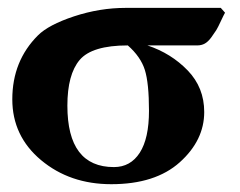

<svg xmlns="http://www.w3.org/2000/svg" viewBox="-20 -456 610 487"><path d="M480 -340.8H354Q414.1 -320.8 456.1 -277.3Q498 -233.9 498 -171.9Q498 -100.1 436 -44.4Q374 11.2 262.2 11.2Q157.2 11.2 84.2 -49.8Q11.2 -110.8 11.2 -204.1Q11.2 -301.3 76.2 -366.2Q103 -393.1 168 -414.6Q232.9 -436 298.8 -436H540L550.8 -423.8Q547.9 -418.9 540.5 -403.1Q533.2 -387.2 528.6 -379.6Q523.9 -372.1 515.9 -361.1Q507.8 -350.1 499.5 -345.5Q491.2 -340.8 480 -340.8ZM269 -32.2Q311 -32.2 334.5 -68.6Q357.9 -105 357.9 -175Q357.9 -245.1 347.4 -278.6Q336.9 -312 304.2 -340.8Q213.4 -340.8 182.1 -304Q150.9 -267.1 150.9 -188Q150.9 -32.2 269 -32.2Z"/></svg>

Font: Linux Biolinum
Style: Bold
Weight: 700
Designer: Philipp H. Poll
Foundry: Philipp H. Poll
Version: Version 1.3.2 ; ttfautohint (v0.9)